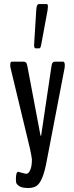

<svg xmlns="http://www.w3.org/2000/svg" viewBox="-20 -794 363 943"><path d="M154.8 -556.6Q147.5 -556.6 147.5 -572.3Q147.5 -575.7 148.4 -589.4L158.2 -747.1Q160.2 -773.9 170.9 -773.9H210.4Q215.3 -773.9 215.3 -760.3Q215.3 -753.9 213.4 -742.2L182.6 -575.7Q179.2 -556.6 173.3 -556.6ZM108.9 59.6Q120.1 59.6 128.4 41.3Q136.7 22.9 136.7 -10.7Q136.7 -18.6 127 -64.9L31.2 -462.9Q30.3 -469.7 30.3 -473.6Q30.3 -491.2 37.6 -491.2H96.7Q103.5 -491.2 107.9 -486.6Q112.3 -481.9 114.7 -467.8L178.2 -131.8Q180.2 -126 180.7 -126Q182.6 -126 182.6 -131.3L232.4 -466.3Q234.4 -481 238.5 -486.1Q242.7 -491.2 249 -491.2H290Q298.3 -491.2 298.3 -472.2Q298.3 -467.8 297.4 -460.9L210.4 -8.3Q200.2 47.9 188 77.6Q175.8 107.4 160.6 118.2Q145.5 128.9 120.6 129.4H115.7Q76.2 129.4 62 108.4Q58.1 104 58.1 85.9Q58.1 49.8 69.8 49.8Q70.8 49.8 87.4 54.7Q104 59.6 108.9 59.6Z"/></svg>

Font: BenchNine
Style: Bold
Weight: 700
Version: Version 1 ; ttfautohint (v0.92.18-e454-dirty) -l 8 -r 50 -G 